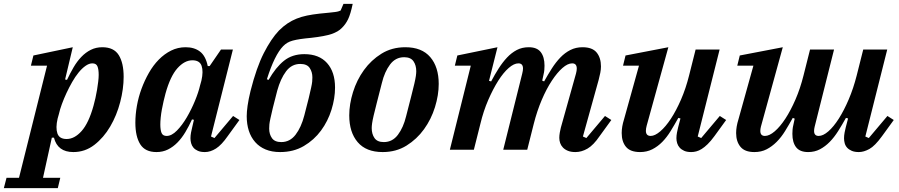

<svg xmlns="http://www.w3.org/2000/svg" viewBox="-111 -780 4681 1000"><path d="M-77 146H-12L134 -438H50L63 -491L268 -534L228 -366L238 -364Q254 -398 272 -429Q290 -460 312.5 -483.5Q335 -507 362 -520.5Q389 -534 422 -534Q482 -534 507.5 -493Q533 -452 533 -380Q533 -317 515 -248Q497 -179 463 -121Q429 -63 380.5 -25.5Q332 12 271 12Q189 12 170 -63H159L113 146H203L190 200H-91ZM236 -56Q277 -56 314 -97.5Q351 -139 376 -229Q381 -247 386 -269Q391 -291 394.5 -312.5Q398 -334 400.5 -354.5Q403 -375 403 -390Q403 -419 396.5 -434.5Q390 -450 370 -450Q353 -450 334.5 -437Q316 -424 298.5 -402.5Q281 -381 265 -353Q249 -325 235.5 -296Q222 -267 211.5 -238.5Q201 -210 196 -187L189 -162Q178 -114 188 -85Q198 -56 236 -56Z M704 12Q645 12 619.5 -28.5Q594 -69 594 -141Q594 -183 602 -228.5Q610 -274 626 -317.5Q642 -361 664.5 -400.5Q687 -440 716 -469.5Q745 -499 780 -516.5Q815 -534 856 -534Q901 -534 930.5 -511.5Q960 -489 971 -436H981L1040 -522H1102L988 -69L1006 -61L1103 -176L1136 -155L1075 -71Q1043 -25 1014 -6.5Q985 12 956 12Q934 12 919.5 5.5Q905 -1 896.5 -11Q888 -21 884.5 -34Q881 -47 881 -60Q881 -74 884 -90Q887 -106 890 -117L899 -156L889 -158Q873 -123 854.5 -92Q836 -61 813.5 -38Q791 -15 764 -1.5Q737 12 704 12ZM757 -72Q783 -72 810.5 -100Q838 -128 862 -169Q886 -210 904.5 -255Q923 -300 931 -335L938 -360Q949 -408 939 -437Q929 -466 891 -466Q850 -466 813 -424.5Q776 -383 751 -293Q746 -275 741 -253Q736 -231 732 -209.5Q728 -188 726 -167.5Q724 -147 724 -132Q724 -103 730.5 -87.5Q737 -72 757 -72Z M1348 12Q1305 12 1272.5 -1.5Q1240 -15 1218 -40Q1196 -65 1185 -99Q1174 -133 1174 -175Q1174 -197 1178.5 -229.5Q1183 -262 1194 -307Q1225 -429 1263 -503.5Q1301 -578 1342 -621Q1364 -643 1386.5 -658Q1409 -673 1434 -683Q1459 -693 1488 -699Q1517 -705 1553 -709Q1584 -712 1603.5 -714Q1623 -716 1634.5 -717.5Q1646 -719 1652 -721Q1658 -723 1663 -725L1678 -760H1726Q1715 -707 1702 -680Q1689 -653 1669 -634Q1651 -615 1616 -603Q1581 -591 1510 -583Q1477 -580 1453.5 -576.5Q1430 -573 1413.5 -568.5Q1397 -564 1385.5 -557Q1374 -550 1364 -540Q1319 -494 1279 -367L1288 -364Q1325 -429 1368 -463.5Q1411 -498 1474 -498Q1551 -498 1592.5 -451.5Q1634 -405 1634 -324Q1634 -268 1615.5 -208.5Q1597 -149 1561 -100Q1525 -51 1471.5 -19.5Q1418 12 1348 12ZM1354 -40Q1399 -40 1428.5 -78.5Q1458 -117 1474 -179Q1489 -235 1497 -269Q1505 -303 1509.5 -323.5Q1514 -344 1515 -355Q1516 -366 1516 -377Q1516 -405 1502 -426Q1488 -447 1453 -447Q1408 -447 1379 -408.5Q1350 -370 1333 -308Q1318 -252 1310 -218Q1302 -184 1297.5 -163.5Q1293 -143 1292 -132Q1291 -121 1291 -110Q1291 -81 1305.5 -60.5Q1320 -40 1354 -40Z M1888 -40Q1933 -40 1961.5 -78Q1990 -116 2004 -174Q2020 -237 2030.5 -277.5Q2041 -318 2047 -344Q2053 -370 2055 -384.5Q2057 -399 2057 -409Q2057 -440 2042.5 -461Q2028 -482 1994 -482Q1949 -482 1920.5 -444Q1892 -406 1878 -348Q1862 -285 1851.5 -244.5Q1841 -204 1835 -178Q1829 -152 1827 -137.5Q1825 -123 1825 -113Q1825 -82 1839.5 -61Q1854 -40 1888 -40ZM1882 12Q1796 12 1752 -39.5Q1708 -91 1708 -179Q1708 -237 1727.5 -300Q1747 -363 1784.5 -415Q1822 -467 1876 -500.5Q1930 -534 2000 -534Q2086 -534 2130 -482.5Q2174 -431 2174 -343Q2174 -285 2154.5 -222Q2135 -159 2097.5 -107Q2060 -55 2006 -21.5Q1952 12 1882 12Z M2886 12Q2863 12 2847 5.5Q2831 -1 2821 -11.5Q2811 -22 2806.5 -35Q2802 -48 2802 -62Q2802 -74 2804.5 -89Q2807 -104 2810 -115L2889 -397Q2893 -412 2893 -423Q2893 -450 2869 -450Q2846 -450 2818.5 -426Q2791 -402 2763 -359.5Q2735 -317 2710.5 -259.5Q2686 -202 2669 -135L2635 0H2510L2609 -397Q2613 -413 2613 -423Q2613 -450 2589 -450Q2566 -450 2538.5 -426Q2511 -402 2484 -359.5Q2457 -317 2432 -259.5Q2407 -202 2391 -135L2357 0H2232L2341 -438H2258L2271 -491L2480 -534L2436 -359L2447 -356Q2466 -392 2486.5 -424Q2507 -456 2530 -480.5Q2553 -505 2580.5 -519.5Q2608 -534 2643 -534Q2686 -534 2705.5 -508.5Q2725 -483 2725 -438Q2725 -427 2724 -415.5Q2723 -404 2720 -392L2713 -360L2723 -356Q2743 -392 2763.5 -424Q2784 -456 2807.5 -480.5Q2831 -505 2859.5 -519.5Q2888 -534 2923 -534Q2974 -534 2996.5 -506.5Q3019 -479 3019 -434Q3019 -418 3015.5 -400.5Q3012 -383 3007 -364L2925 -69L2943 -61L3040 -176L3073 -155L3012 -71Q2980 -24 2949 -6Q2918 12 2886 12Z M3223 12Q3172 12 3149.5 -15Q3127 -42 3127 -87Q3127 -120 3139 -158L3217 -438H3134L3147 -491L3370 -534L3257 -125Q3253 -110 3253 -99Q3253 -72 3278 -72Q3300 -72 3328 -96Q3356 -120 3383.5 -162Q3411 -204 3436 -261.5Q3461 -319 3478 -387L3512 -522H3637L3523 -69L3541 -61L3638 -176L3671 -155L3610 -71Q3591 -45 3574.5 -29Q3558 -13 3543.5 -4Q3529 5 3515.5 8.5Q3502 12 3489 12Q3467 12 3452.5 5.5Q3438 -1 3429 -11Q3420 -21 3416 -34Q3412 -47 3412 -60Q3412 -74 3415 -90Q3418 -106 3421 -117L3433 -163L3422 -166Q3402 -130 3382 -97.5Q3362 -65 3338.5 -41Q3315 -17 3286.5 -2.5Q3258 12 3223 12Z M3818 12Q3768 12 3745.5 -15.5Q3723 -43 3723 -87Q3723 -120 3735 -158L3813 -438H3729L3742 -491L3966 -534L3852 -120Q3849 -108 3849 -98Q3849 -72 3873 -72Q3896 -72 3924 -96Q3952 -120 3979.5 -162Q4007 -204 4032 -261.5Q4057 -319 4074 -387L4108 -522H4233L4132 -120Q4129 -108 4129 -98Q4129 -72 4153 -72Q4176 -72 4203.5 -96Q4231 -120 4258 -162.5Q4285 -205 4309.5 -262.5Q4334 -320 4351 -387L4385 -522H4510L4396 -69L4414 -61L4511 -176L4544 -155L4483 -71Q4446 -20 4417 -4Q4388 12 4362 12Q4340 12 4325 5.5Q4310 -1 4301 -11Q4292 -21 4288.5 -34Q4285 -47 4285 -60Q4285 -74 4288 -90Q4291 -106 4294 -117L4306 -163L4295 -166Q4275 -130 4254.5 -97.5Q4234 -65 4210.5 -41Q4187 -17 4159.5 -2.5Q4132 12 4098 12Q4055 12 4035.5 -13Q4016 -38 4016 -83Q4016 -94 4017 -105.5Q4018 -117 4021 -129L4028 -162L4018 -166Q3998 -130 3978 -97.5Q3958 -65 3934 -41Q3910 -17 3882 -2.5Q3854 12 3818 12Z"/></svg>

Font: IBM Plex Serif SmBld
Style: Italic
Weight: 600
Italic angle: -14°
Designer: Mike Abbink, Paul van der Laan, Pieter van Rosmalen
Foundry: Bold Monday
Version: Version 3.001